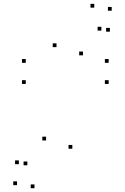

<svg xmlns="http://www.w3.org/2000/svg" viewBox="-20 -772 660 1014"><path d="M278.4 -523.1V-543.1H258.4V-523.1ZM223.5 -30.2V-50.2H203.5V-30.2ZM124.5 100.9V80.9H104.5V100.9ZM79.6 95.1V75.1H59.6V95.1ZM70 205.8V185.8H50V205.8ZM162.2 222V202H142.2V222ZM362 13.5V-6.5H342V13.5ZM418.2 -479.8V-499.8H398.2V-479.8ZM515.5 -610.5V-630.5H495.5V-610.5ZM560.4 -604.7V-624.7H540.4V-604.7ZM570 -715.4V-735.4H550V-715.4ZM477.8 -731.6V-751.6H457.8V-731.6ZM116.1 -440.2V-460.2H96.1V-440.2ZM116.1 -328.6V-348.6H96.1V-328.6ZM553.9 -328.6V-348.6H533.9V-328.6ZM553.9 -440.2V-460.2H533.9V-440.2Z"/></svg>

Font: Monaspace Xenon Dots Var
Style: Regular
Weight: 400
Designer: Riley Cran and the Lettermatic Team
Version: Version 1.100 (Monaspace Xenon Dots)